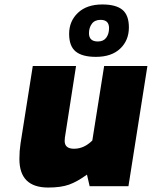

<svg xmlns="http://www.w3.org/2000/svg" viewBox="-20 -835 681 861"><path d="M67 -122Q67 -158 72 -191L127 -539H321L271 -218Q270 -213 270 -203Q270 -168 312 -168Q357 -168 394 -205L447 -539H641L556 0H382L370 -52Q326 -20 289.5 -7Q253 6 196 6Q67 6 67 -122ZM290 -683Q290 -740 329.5 -777.5Q369 -815 439 -815Q500 -815 529 -791Q558 -767 558 -712Q558 -654 519 -617Q480 -580 410 -580Q349 -580 319.5 -604Q290 -628 290 -683ZM469 -709Q469 -746 431 -746Q405 -746 392 -728.5Q379 -711 379 -686Q379 -649 419 -649Q444 -649 456.5 -666Q469 -683 469 -709Z"/></svg>

Font: Exo Black
Style: Italic
Weight: 900
Italic angle: -9°
Designer: Natanael Gama
Foundry: Natanael Gama
Version: Version 1.500; ttfautohint (v1.6)